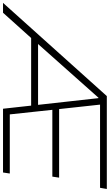

<svg xmlns="http://www.w3.org/2000/svg" viewBox="225 -1004 745 1304"><g transform="rotate(90 598.0 -352.5)"><path d="M-34 0 599 -705H1230L1222 -659H639L654 -687L689 -366L666 -381H1153L1146 -335H667L691 -348L726 -22L703 -46H1125L1118 0H685L662 -208L677 -191H185L218 -206L33 0ZM610 -648 233 -224 212 -238H662L660 -226L613 -648Z"/></g></svg>

Font: Nunito Sans 10pt Expanded ExtraLight
Style: Italic
Weight: 250
Width: 7
Italic angle: -9°
Designer: Vernon Adams
Foundry: Vernon Adams
Version: Version 3.101;gftools[0.9.27]